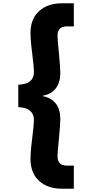

<svg xmlns="http://www.w3.org/2000/svg" viewBox="-20 -934 539 1165"><path d="M91 -420Q140 -422 163 -441.5Q186 -461 186 -497Q186 -524 176 -604Q175 -612 170 -655.5Q165 -699 165 -734Q165 -819 217 -866.5Q269 -914 356 -914H428V-774H389Q357 -774 343 -760Q329 -746 329 -717Q329 -695 337 -617Q346 -520 346 -490Q346 -435 319.5 -399Q293 -363 239 -353V-351Q293 -340 319.5 -304.5Q346 -269 346 -213Q346 -183 337 -86Q329 -10 329 13Q329 42 343 56.5Q357 71 389 71H428V211H356Q269 211 217 163.5Q165 116 165 30Q165 -5 170 -48.5Q175 -92 176 -100Q186 -180 186 -207Q186 -241 163 -261.5Q140 -282 91 -284Z"/></svg>

Font: MSTAGE
Style: Bold
Weight: 700
Designer: Ninad Kale (Devanagari), Jonny Pinhorn (Latin)
Foundry: Indian Type Foundry
Version: 4.004